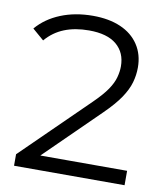

<svg xmlns="http://www.w3.org/2000/svg" viewBox="-80 -773 728 840"><g transform="rotate(10 284.0 -353.0)"><path d="M39 0V-51L330 -336Q370 -375 390 -404.5Q410 -434 417 -460Q424 -486 424 -509Q424 -570 382.5 -605Q341 -640 260 -640Q198 -640 150.5 -621Q103 -602 69 -562L18 -606Q59 -654 123 -680Q187 -706 266 -706Q337 -706 389 -683.5Q441 -661 469.5 -618Q498 -575 498 -517Q498 -483 488.5 -450Q479 -417 454.5 -380.5Q430 -344 383 -298L116 -36L96 -64H530V0Z"/></g></svg>

Font: MOST Montserrat
Style: Regular
Weight: 400
Designer: Julieta Ulanovsky
Foundry: Julieta Ulanovsky
Version: Version 8.000;March 11, 2024;FontCreator 15.0.0.2926 64-bit